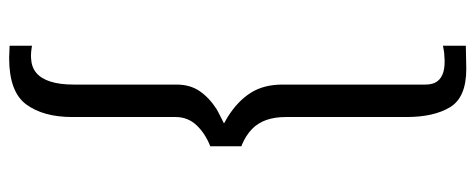

<svg xmlns="http://www.w3.org/2000/svg" viewBox="-330 -460 1040 420"><g transform="rotate(90 190.0 -250.0)"><path d="M80 249V200Q97 203 108 202Q127 201 139.5 190.5Q152 180 158.5 159.5Q165 139 165 109V-116Q165 -146 179.5 -167Q194 -188 219 -204Q224 -207 250 -220L236 -228Q201 -250 183 -278.5Q165 -307 165 -348V-661Q165 -677 158 -686.5Q151 -696 137 -700Q123 -704 102 -702Q97 -702 91.5 -701Q86 -700 80 -699V-749L131 -750Q193 -750 214.5 -714.5Q236 -679 236 -619V-355Q236 -331 242.5 -312.5Q249 -294 262.5 -281Q276 -268 297 -259Q299 -259 300 -258V-190Q272 -179 254 -160Q236 -141 236 -114V112Q236 175 208.5 212.5Q181 250 107 250Z"/></g></svg>

Font: Teachers[wght]
Style: Regular
Weight: 400
Designer: Alfredo Marco Pradil & Chank Diesel
Version: Version 1.000;Glyphs 3.1.2 (3151)